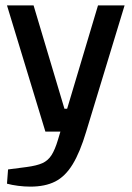

<svg xmlns="http://www.w3.org/2000/svg" viewBox="-20 -520 490 715"><path d="M149 -30 6 -500H105L220 -115H230L345 -500H444L301 -30ZM93 175Q71 175 47.5 172Q24 169 6 164L10 111L79 102Q117 97 138 87.5Q159 78 172 57.5Q185 37 196 0L205 -30H301Q278 47 250.5 92Q223 137 185.5 156Q148 175 93 175Z"/></svg>

Font: Changa ExtraLight
Style: Regular
Weight: 400
Version: Version 3.002; ttfautohint (v1.8.2)